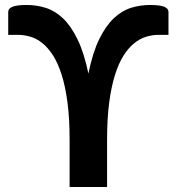

<svg xmlns="http://www.w3.org/2000/svg" viewBox="-20 -751 708 771"><path d="M13 -703.5Q13 -717 30.5 -724Q48 -731 87.5 -731Q126.5 -731 163.5 -719.5Q200.5 -708 232.8 -677.5Q265 -647 291.2 -593.2Q317.5 -539.5 335 -455.5Q352 -539.5 378.2 -593.2Q404.5 -647 436.8 -677.5Q469 -708 506 -719.5Q543 -731 582 -731Q621.5 -731 639 -724Q656.5 -717 656.5 -703.5V-611H616.5Q592 -611 567 -603.5Q542 -596 519 -577.5Q496 -559 476.2 -528Q456.5 -497 441.8 -450.2Q427 -403.5 418.5 -339.2Q410 -275 410 -190.5V0H259.5V-190.5Q259.5 -275.5 251 -339.5Q242.5 -403.5 227.8 -450.2Q213 -497 193.2 -528Q173.5 -559 150.5 -577.5Q127.5 -596 102.5 -603.5Q77.5 -611 53 -611H13Z"/></svg>

Font: Lato 2
Style: Regular
Weight: 800
Designer: Lukasz Dziedzic with Adam Twardoch and Botio Nikoltchev
Foundry: tyPoland Lukasz Dziedzic
Version: Version 2.015; 2015-08-06; http://www.latofonts.com/